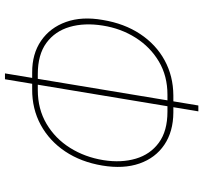

<svg xmlns="http://www.w3.org/2000/svg" viewBox="-43 -737 811 765"><g transform="rotate(-90 362.5 -354.5)"><path d="M389.2 -631.8H455.6Q530.3 -632.3 582.5 -596.4Q634.8 -560.5 657.5 -497.1Q680.2 -433.6 665.5 -350.6Q651.4 -264.6 609.4 -201.4Q567.4 -138.2 504.6 -104Q441.9 -69.8 364.7 -69.3H296.4Q220.7 -69.8 168.2 -105.2Q115.7 -140.6 93.5 -204.3Q71.3 -268.1 85.4 -352.5Q99.6 -437.5 141.6 -500.2Q183.6 -563 247.3 -597.7Q311 -632.3 389.2 -631.8ZM386.2 -609.4Q310.5 -609.4 251.7 -574.7Q192.9 -540 155.8 -480.7Q118.7 -421.4 106.9 -347.7Q95.7 -276.9 112.8 -219Q129.9 -161.1 176.5 -127Q223.1 -92.8 300.3 -92.8H367.7Q442.4 -92.8 500 -127Q557.6 -161.1 594.7 -219.7Q631.8 -278.3 643.1 -350.6Q654.8 -423.8 637.7 -482.4Q620.6 -541 574 -575.2Q527.3 -609.4 449.7 -609.4ZM452.6 -740.2 324.7 30.3H301.3L429.2 -740.2Z"/></g></svg>

Font: Inter Tight Thin
Style: Italic
Weight: 250
Italic angle: -9.39999°
Designer: Rasmus Andersson
Foundry: rsms
Version: Version 3.004